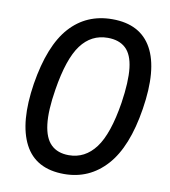

<svg xmlns="http://www.w3.org/2000/svg" viewBox="-81 -784 763 863"><g transform="rotate(10 300.0 -352.5)"><path d="M269 9Q139 9 88 -89Q37 -187 65 -367Q94 -546 169.5 -630Q245 -714 363 -714Q491 -714 543.5 -619Q596 -524 567 -341Q539 -163 461.5 -77Q384 9 269 9ZM275 -78Q349 -78 397 -142Q445 -206 468 -351Q483 -450 476 -511Q469 -572 439 -600Q409 -628 357 -628Q282 -628 235 -565Q188 -502 165 -358Q149 -260 156.5 -198Q164 -136 194 -107Q224 -78 275 -78Z"/></g></svg>

Font: Mulish ExtraLight SemiBold
Style: Italic
Weight: 600
Italic angle: -9°
Version: Version 3.603